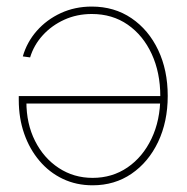

<svg xmlns="http://www.w3.org/2000/svg" viewBox="-20 -551 565 579"><path d="M256.8 -531.2Q324.7 -531.2 376.5 -496.1Q428.2 -460.9 457 -400.1Q485.8 -339.4 485.8 -261.7Q485.8 -184.1 456.8 -123Q427.7 -62 376.7 -27.1Q325.7 7.8 259.3 7.8Q210 7.8 169.2 -11.7Q128.4 -31.2 98.9 -66.2Q69.3 -101.1 53 -147.7Q36.6 -194.3 36.6 -249.5V-261.2H474.1V-238.8H50.8L59.6 -244.1Q59.6 -177.7 85.7 -126Q111.8 -74.2 157.2 -44.4Q202.6 -14.6 259.3 -14.6Q318.4 -14.6 364.5 -46.1Q410.6 -77.6 437 -133.1Q463.4 -188.5 463.4 -259.3V-260.7Q463.4 -332 437.5 -388.2Q411.6 -444.3 365.2 -476.6Q318.8 -508.8 256.8 -508.8Q211.9 -508.8 173.8 -491.5Q135.7 -474.1 108.9 -444.6Q82 -415 70.8 -377.9L48.8 -380.9Q61 -423.8 90.8 -457.8Q120.6 -491.7 163.3 -511.5Q206.1 -531.2 256.8 -531.2Z"/></svg>

Font: Inter 28pt Thin
Style: Regular
Weight: 250
Designer: Rasmus Andersson
Foundry: rsms
Version: Version 4.001;git-66647c0bb